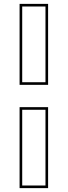

<svg xmlns="http://www.w3.org/2000/svg" viewBox="-20 -770 349 990"><path d="M81 -332.5V-750H228V-332.5ZM94.5 -346H214.5V-736.5H94.5ZM81 200V-217.5H228V200ZM94.5 186.5H214.5V-204H94.5Z"/></svg>

Font: Tourney Expanded Thin
Style: Regular
Weight: 100
Width: 7
Designer: Tyler Finck
Foundry: Etcetera Type Co
Version: Version 1.010; ttfautohint (v1.8.3)